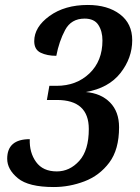

<svg xmlns="http://www.w3.org/2000/svg" viewBox="-20 -744 564 774"><path d="M197 10Q260 10 320.5 -13Q381 -36 420.5 -88.5Q460 -141 460 -231Q460 -294 423.5 -331Q387 -368 326 -373Q418 -389 465.5 -449.5Q513 -510 513 -582Q513 -649 463.5 -686.5Q414 -724 334 -724Q241 -724 179.5 -679.5Q118 -635 118 -578Q118 -544 144 -531.5Q170 -519 207 -519Q218 -577 242.5 -623Q267 -669 321 -669Q360 -669 376.5 -643.5Q393 -618 393 -581Q393 -498 340.5 -448Q288 -398 208 -398H179L169 -341H209Q338 -341 338 -224Q338 -138 299.5 -95.5Q261 -53 209 -53Q153 -53 125.5 -91Q98 -129 100 -183Q9 -183 9 -104Q9 -61 52 -25.5Q95 10 197 10Z"/></svg>

Font: Noto Serif SemiCondensed Semi
Style: Italic
Weight: 600
Width: 4
Italic angle: -12°
Designer: Monotype Design Team
Foundry: Monotype Imaging Inc.
Version: Version 1.901